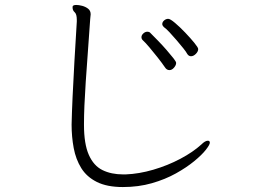

<svg xmlns="http://www.w3.org/2000/svg" viewBox="-20 -736 1040 775"><path d="M487 -32Q541 -34 599 -51Q657 -68 708 -95Q759 -122 793 -153Q808 -168 819 -168Q827 -168 827 -160Q827 -152 811 -131.5Q795 -111 764 -85.5Q733 -60 690 -36Q647 -12 593 3.5Q539 19 476 19Q412 19 371 -1.5Q330 -22 308 -57.5Q286 -93 277.5 -138.5Q269 -184 269 -233Q270 -279 273 -345.5Q276 -412 280.5 -490Q285 -568 290 -649V-656Q290 -679 281.5 -686.5Q273 -694 273 -705V-709Q274 -716 288 -716Q298 -716 311.5 -712.5Q325 -709 335.5 -701Q346 -693 346 -678Q346 -674 345 -668.5Q344 -663 344 -658Q333 -509 326 -404.5Q319 -300 319 -236V-232Q319 -155 338.5 -111Q358 -67 393.5 -49.5Q429 -32 477 -32ZM641 -627Q635 -633 635 -639Q635 -647 642.5 -653.5Q650 -660 659 -660Q667 -660 686.5 -643.5Q706 -627 727.5 -604.5Q749 -582 764.5 -563Q780 -544 780 -538Q780 -528 770.5 -518.5Q761 -509 751 -509Q742 -509 736 -518Q732 -526 720 -541Q708 -556 693 -573.5Q678 -591 664 -606Q650 -621 641 -627ZM664 -453Q653 -453 646 -464Q633 -483 616 -504.5Q599 -526 583 -545Q567 -564 556 -574Q551 -579 551 -586Q551 -594 558.5 -601Q566 -608 575 -608Q582 -608 586 -604Q600 -590 618 -571.5Q636 -553 652.5 -534Q669 -515 680 -501Q691 -487 691 -482Q691 -473 682.5 -463Q674 -453 664 -453Z"/></svg>

Font: Moon Stars Kai HW Light
Style: Regular
Weight: 300
Designer: GuiWonder
Version: Version 1.101